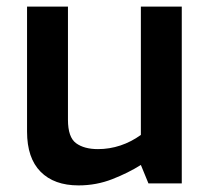

<svg xmlns="http://www.w3.org/2000/svg" viewBox="-20 -556 633 582"><path d="M218 6Q144 6 103 -35.5Q62 -77 62 -157V-536H186V-193Q186 -140 210.5 -122Q235 -104 277 -104Q312 -104 345 -115Q378 -126 407 -147V-536H531V0H430L407 -56Q369 -32 320.5 -13Q272 6 218 6Z"/></svg>

Font: Exo Thin SemiBold
Style: Regular
Weight: 600
Version: Version 2.000